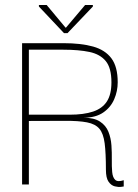

<svg xmlns="http://www.w3.org/2000/svg" viewBox="-20 -735 548 765"><path d="M68 0V-563H232Q303 -563 351 -549.5Q399 -536 424 -502.5Q449 -469 449 -407Q449 -372 435 -339.5Q421 -307 391 -286.5Q361 -266 313 -266Q355 -266 378.5 -250.5Q402 -235 412 -210Q422 -185 424 -156Q426 -127 425.5 -99Q425 -71 427 -49.5Q429 -28 439 -18.5Q449 -9 473 -17V8Q473 8 462.5 9.5Q452 11 437.5 7.5Q423 4 412.5 -11Q402 -26 402 -59Q402 -125 397 -164Q392 -203 376 -222Q360 -241 326.5 -247.5Q293 -254 237 -253.5Q181 -253 95 -253V0ZM95 -278H257Q314 -278 351 -290.5Q388 -303 406 -331Q424 -359 424 -407Q424 -464 401.5 -491.5Q379 -519 336.5 -528Q294 -537 232 -537H95ZM235 -603 135 -709V-715H166L241 -625H243L319 -715H350V-709L249 -603Z"/></svg>

Font: Darker Grotesque Light
Style: Regular
Weight: 300
Designer: Gabriel Lam
Foundry: TypeRant
Version: Version 1.000;gftools[0.9.28]